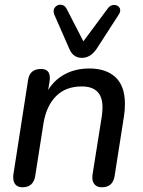

<svg xmlns="http://www.w3.org/2000/svg" viewBox="-20 -786 607 813"><path d="M36 -35Q36 -44 37 -49L99 -448Q106 -494 154 -494Q191 -494 191 -456Q191 -447 190 -442L184 -405Q211 -449 256 -472.5Q301 -496 358 -496Q430 -496 469.5 -458.5Q509 -421 509 -346Q509 -319 505 -294L465 -39Q457 7 411 7Q392 7 381.5 -4Q371 -15 371 -34Q371 -43 372 -48L411 -293Q414 -314 414 -332Q414 -420 326 -420Q258 -420 217 -378.5Q176 -337 164 -263L129 -40Q121 7 75 7Q56 7 46 -4Q36 -15 36 -35ZM274 -578 210 -724Q207 -732 207 -738Q207 -750 215.5 -758Q224 -766 236 -766Q253 -766 262 -749L333 -611L437 -751Q447 -765 463 -765Q474 -765 481.5 -758.5Q489 -752 489 -742Q489 -733 482 -723L389 -579Q363 -541 327 -541Q290 -541 274 -578Z"/></svg>

Font: SN Pro
Style: Italic
Weight: 400
Italic angle: -9°
Designer: Tobias Whetton
Foundry: Supernotes
Version: Version 1.003